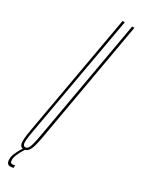

<svg xmlns="http://www.w3.org/2000/svg" viewBox="-244 -696 597 814"><g transform="rotate(30 54.5 -289.0)"><path d="M-5 6Q-20 6 -24 -10Q-28 -26 -19 -78L87 -675H98L-8 -80Q-17 -30 -14.5 -17.5Q-12 -5 -3 -5Q7 -5 13.5 -17.5Q20 -30 29 -80L134 -675H145L40 -78Q31 -26 20.8 -10Q10.5 6 -5 6ZM-17.5 97.5Q-36 97.5 -36 71.5Q-36 58 -28.8 41.8Q-21.5 25.5 -13.8 13.2Q-6 1 -5 0H5Q4 1.5 -3.5 13.5Q-11 25.5 -18 41Q-25 56.5 -25 68.5Q-25 79.5 -21.5 82.2Q-18 85 -13 85Q-6 85 -2.5 82L-1 94.5Q-6 97.5 -17.5 97.5Z"/></g></svg>

Font: Anybody UltraCondensed Thin
Style: Italic
Weight: 100
Width: 1
Italic angle: -10°
Designer: Tyler Finck
Foundry: Etcetera Type Company
Version: Version 1.010; ttfautohint (v1.8.3) -l 8 -r 50 -G 200 -x 14 